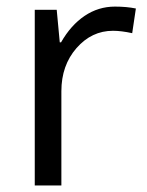

<svg xmlns="http://www.w3.org/2000/svg" viewBox="-20 -565 448 585"><path d="M330.1 -544.9Q365.7 -544.9 394 -539.1L382.8 -463.9Q349.6 -471.2 324.2 -471.2Q259.3 -471.2 213.1 -418.5Q167 -365.7 167 -287.1V0H85.9V-535.2H152.8L162.1 -436H166Q195.8 -488.3 237.8 -516.6Q279.8 -544.9 330.1 -544.9Z"/></svg>

Font: Shl
Style: Regular
Weight: 400
Foundry: Saber Rastikerdar (saber.rastikerdar@gmail.com)
Version: Version 3.4.0